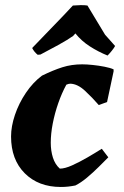

<svg xmlns="http://www.w3.org/2000/svg" viewBox="-20 -732 493 764"><path d="M222 12Q133 12 78.5 -42.5Q24 -97 24 -189Q24 -229 39.5 -275Q55 -321 83 -362.5Q111 -404 147 -431Q192 -453 228.5 -464.5Q265 -476 307 -476Q325 -476 349 -473.5Q373 -471 396 -466.5Q419 -462 432 -456V-448L406 -326L373 -314Q348 -343 318.5 -370.5Q289 -398 260 -399Q253 -399 244 -395Q226 -362 212 -322Q198 -282 190 -241Q182 -200 182 -164Q182 -132 190.5 -105Q199 -78 218 -61Q238 -61 267 -74Q296 -87 327 -105Q358 -123 385 -140L411 -106Q395 -90 373 -68Q351 -46 326.5 -25.5Q302 -5 280 6Q265 9 251 10.5Q237 12 222 12ZM141 -515 130 -514Q116 -525 108 -541Q146 -581 188.5 -624.5Q231 -668 270 -710Q283 -711 299.5 -711.5Q316 -712 328 -710L398 -594L438 -549Q433 -540 424.5 -529.5Q416 -519 408 -511Q371 -526 337.5 -547.5Q304 -569 280 -599L271 -589Q250 -574 212 -553Q174 -532 141 -515Z"/></svg>

Font: Albura ExtraBold
Style: Italic
Weight: 758
Italic angle: -7°
Designer: Mercedes Jáuregui
Foundry: Omnibus-Type Team
Version: Version 1.000; ttfautohint (v1.8.3)